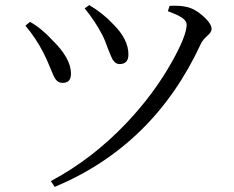

<svg xmlns="http://www.w3.org/2000/svg" viewBox="-20 -706 922 755"><path d="M195 29 180 6Q342 -80 477 -222Q584 -335 655 -461Q714 -566 714 -609Q714 -623 697.5 -635Q681 -647 640 -662L647 -683Q686 -685 713 -679Q746 -672 779 -642.5Q812 -613 812 -592Q812 -579 795 -565Q777 -549 770 -534Q585 -134 195 29ZM226 -380Q209 -380 198 -395Q191 -405 178 -438Q163 -475 151 -498Q122 -555 80 -605L98 -620Q143 -595 188 -546Q257 -478 259 -420Q261 -380 226 -380ZM450 -454Q435 -454 424 -470Q418 -480 406 -511Q393 -548 382 -569Q354 -623 313 -673L331 -686Q385 -654 426 -610Q485 -551 485 -492Q485 -454 450 -454Z"/></svg>

Font: Cactus Classical Serif
Style: Regular
Weight: 400
Designer: Henry Chan (via Glyphwiki)、田海東、宇文滿月
Foundry: Moonlit Owen
Version: Version 1.000